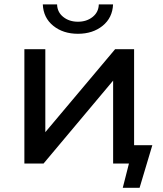

<svg xmlns="http://www.w3.org/2000/svg" viewBox="-20 -758 756 890"><path d="M93 -529.9H190.1V-145.4L513.6 -529.9H601.6V0H504.4V-384.4L181.9 0H93ZM178.4 -737.6H244.6Q245.6 -701.4 273.3 -679.4Q301 -657.3 341.3 -657.3Q381.6 -657.3 409.3 -679.4Q437 -701.4 438 -737.6H504.1Q501.4 -675.4 455.7 -638.4Q410 -601.4 341.3 -601.4Q272.6 -601.4 226.9 -638.4Q181.1 -675.4 178.4 -737.6ZM584.1 -25.1 643.3 0H504.4V-84.9H686.1L627.1 112.4H549.1Z"/></svg>

Font: iiserrat Thin
Style: Regular
Weight: 100
Designer: Akira Ohta
Foundry: Akira Ohta
Version: Version 1.200;Glyphs 3.3.1 (3343)